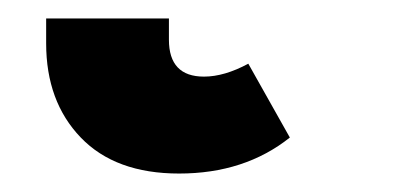

<svg xmlns="http://www.w3.org/2000/svg" viewBox="-20 24 442 208"><path d="M30 71V44H163V67Q163 107 201 107Q223 107 249 93L294 173Q245 212 174 212Q105 212 67.5 173Q30 134 30 71Z"/></svg>

Font: Fira Sans Black
Style: Regular
Weight: 900
Designer: Carrois Corporate & Edenspiekermann AG
Foundry: Carrois Corporate GbR & Edenspiekermann AG
Version: Version 4.203